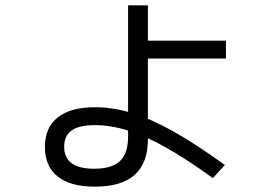

<svg xmlns="http://www.w3.org/2000/svg" viewBox="-20 -655 1040 718"><path d="M335 43Q243 43 195.5 5Q148 -33 148 -106Q148 -178 196 -216Q244 -254 335 -254Q402 -254 473 -232.5Q544 -211 628.5 -163.5Q713 -116 821 -38L776 11Q678 -60 600.5 -103.5Q523 -147 458.5 -167Q394 -187 335 -187Q275 -187 247.5 -167Q220 -147 220 -106Q220 -65 248 -44.5Q276 -24 332 -24Q399 -24 429 -53Q459 -82 459 -144V-203V-635H533V-503H825V-436H533V-133Q533 -45 483.5 -1Q434 43 335 43Z"/></svg>

Font: M PLUS 1
Style: Regular
Weight: 400
Designer: Coji Morishita
Foundry: UNDERFOREST DESIGN
Version: Version 1.001